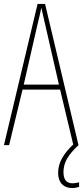

<svg xmlns="http://www.w3.org/2000/svg" viewBox="-20 -734 420 971"><path d="M351 0 284 -281H94L26 0H0L170 -714H208L377 0ZM208 -612Q202 -637 198 -655Q194 -673 189 -695Q185 -673 180.5 -655.5Q176 -638 170 -612L100 -306H278ZM301 136Q301 193 346 193Q355 193 365.5 191Q376 189 380 188V211Q374 213 365 215Q356 217 345 217Q312 217 293 197Q274 177 274 140Q274 99 296.5 61.5Q319 24 357 -9L377 0Q338 36 319.5 68Q301 100 301 136Z"/></svg>

Font: Noto Sans Gujarati ExtraCondensed Thin
Style: Regular
Weight: 100
Width: 2
Designer: Jelle Bosma - Monotype Design Team, Universal Thirst
Foundry: Monotype Imaging Inc.
Version: Version 2.106; ttfautohint (v1.8.4.7-5d5b)